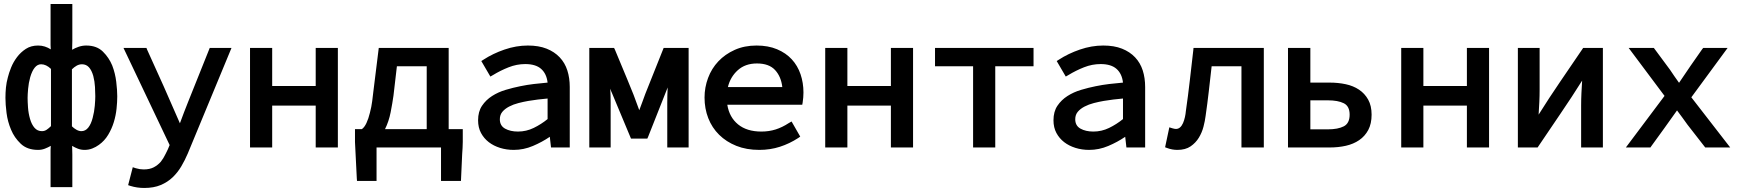

<svg xmlns="http://www.w3.org/2000/svg" viewBox="-20 -732 8648 953"><path d="M337 -105Q347 -95 359.5 -88Q372 -81 384 -81Q404 -81 418 -98.5Q432 -116 440 -147Q448 -177 450.5 -207Q453 -237 453 -254Q453 -272 451.5 -300Q450 -328 443 -355Q435 -383 421.5 -398Q408 -413 387 -413Q373 -413 360.5 -406Q348 -399 337 -388ZM233 -390Q209 -413 184 -413Q166 -413 152.5 -396.5Q139 -380 130 -349Q122 -320 119.5 -291Q117 -262 117 -246Q117 -228 119 -199Q121 -170 129 -142Q137 -114 151.5 -97.5Q166 -81 188 -81Q201 -81 211.5 -88Q222 -95 233 -106ZM232 -8Q218 0 202.5 6Q187 12 169 12Q115 12 83 -18.5Q51 -49 35 -88Q18 -128 12.5 -171Q7 -214 7 -246Q7 -272 9.5 -297.5Q12 -323 19 -348Q24 -369 35 -396.5Q46 -424 64.5 -448.5Q83 -473 108.5 -489.5Q134 -506 169 -506Q187 -506 202.5 -501Q218 -496 232 -487Q231 -498 231 -508.5Q231 -519 231 -529V-712H339V-529Q339 -518 338.5 -507Q338 -496 338 -485Q353 -494 371 -500Q389 -506 408 -506Q460 -506 490.5 -476Q521 -446 537 -407Q552 -368 557 -326Q562 -284 562 -254Q562 -226 558.5 -192.5Q555 -159 545 -126Q535 -93 517 -63Q499 -33 471 -13Q456 -2 438 5Q420 12 400 12Q382 12 366.5 6Q351 0 338 -8Q338 3 338.5 13.5Q339 24 339 35V197H231V35Q231 24 231 13.5Q231 3 232 -8Z M873 -120Q883 -147 893 -173.5Q903 -200 914 -227L1021 -494H1129L912 30Q898 63 880 93.5Q862 124 837 148Q812 172 777.5 186.5Q743 201 696 201Q679 201 661.5 198.5Q644 196 628 191L616 187L639 98L654 103Q674 109 693 109Q723 109 743 98.5Q763 88 778 71Q791 55 803 30Q808 20 813 9.5Q818 -1 822 -12L593 -494H707L710 -486Q752 -394 792.5 -303.5Q833 -213 873 -120Z M1221 0V-494H1331V-305H1547V-494H1657V0H1547V-208H1331V0Z M2098 -91V-403H1950L1933 -257Q1928 -221 1919 -175Q1910 -129 1891 -91ZM1752 166 1751 153Q1749 108 1746.5 63Q1744 18 1742 -27Q1742 -40 1742 -52.5Q1742 -65 1742 -78V-91H1776Q1789 -100 1799 -121.5Q1809 -143 1816 -172Q1824 -202 1827.5 -230.5Q1831 -259 1833 -276L1860 -494H2207V-91H2277V-28Q2277 -10 2276 2.5Q2275 15 2274 33L2268 166H2169V0H1849V166Z M2698 -243Q2674 -241 2650 -238Q2626 -235 2602 -231Q2579 -227 2553.5 -220.5Q2528 -214 2507 -203Q2486 -192 2473.5 -177Q2461 -162 2461 -140Q2461 -108 2487 -93.5Q2513 -79 2551 -79Q2592 -79 2629 -97Q2666 -115 2698 -141ZM2709 -53Q2671 -27 2625 -7.5Q2579 12 2530 12Q2494 12 2462 2Q2430 -8 2406 -26.5Q2382 -45 2367.5 -72Q2353 -99 2353 -135Q2353 -178 2372.5 -207Q2392 -236 2422.5 -255.5Q2453 -275 2490 -286Q2527 -297 2562 -304Q2596 -311 2629.5 -315Q2663 -319 2698 -322Q2693 -366 2666 -390Q2639 -414 2587 -414Q2545 -414 2504.5 -398Q2464 -382 2428 -360L2414 -352L2369 -429L2380 -436Q2426 -466 2484 -486Q2542 -506 2600 -506Q2654 -506 2693 -490.5Q2732 -475 2758 -447.5Q2784 -420 2796 -382.5Q2808 -345 2808 -300V0H2715Z M3009 -292Q3010 -274 3010.5 -257Q3011 -240 3011 -223V0H2905V-494H3028L3032 -486Q3062 -412 3094 -337Q3126 -262 3153 -185Q3157 -195 3160.5 -205Q3164 -215 3168 -225Q3172 -235 3175.5 -245.5Q3179 -256 3183 -266L3274 -494H3398V0H3292V-223Q3292 -242 3292.5 -260.5Q3293 -279 3294 -298Q3270 -236 3245.5 -175.5Q3221 -115 3197 -53L3193 -44H3112L3018 -269Q3013 -279 3009 -292Z M3863 -300Q3857 -352 3827 -384.5Q3797 -417 3737 -417Q3679 -417 3642 -383.5Q3605 -350 3593 -300ZM3952 -54 3942 -47Q3899 -19 3851 -3.5Q3803 12 3749 12Q3685 12 3635 -8Q3585 -28 3549.5 -63Q3514 -98 3495.5 -145.5Q3477 -193 3477 -248Q3477 -298 3494.5 -345Q3512 -392 3545.5 -427.5Q3579 -463 3627 -484.5Q3675 -506 3735 -506Q3793 -506 3837 -487.5Q3881 -469 3910 -437.5Q3939 -406 3953.5 -363.5Q3968 -321 3968 -273Q3968 -249 3964 -223L3962 -212H3590Q3600 -150 3643.5 -114.5Q3687 -79 3759 -79Q3797 -79 3830 -89.5Q3863 -100 3895 -121L3909 -129Z M4076 0V-494H4186V-305H4402V-494H4512V0H4402V-208H4186V0Z M4810 0V-403H4621V-494H5110V-403H4920V0Z M5554 -243Q5530 -241 5506 -238Q5482 -235 5458 -231Q5435 -227 5409.5 -220.5Q5384 -214 5363 -203Q5342 -192 5329.5 -177Q5317 -162 5317 -140Q5317 -108 5343 -93.5Q5369 -79 5407 -79Q5448 -79 5485 -97Q5522 -115 5554 -141ZM5565 -53Q5527 -27 5481 -7.5Q5435 12 5386 12Q5350 12 5318 2Q5286 -8 5262 -26.5Q5238 -45 5223.5 -72Q5209 -99 5209 -135Q5209 -178 5228.5 -207Q5248 -236 5278.5 -255.5Q5309 -275 5346 -286Q5383 -297 5418 -304Q5452 -311 5485.5 -315Q5519 -319 5554 -322Q5549 -366 5522 -390Q5495 -414 5443 -414Q5401 -414 5360.5 -398Q5320 -382 5284 -360L5270 -352L5225 -429L5236 -436Q5282 -466 5340 -486Q5398 -506 5456 -506Q5510 -506 5549 -490.5Q5588 -475 5614 -447.5Q5640 -420 5652 -382.5Q5664 -345 5664 -300V0H5571Z M5784 -100 5800 -95Q5810 -92 5817 -92Q5839 -92 5852 -121Q5858 -135 5861.5 -151Q5865 -167 5866 -180Q5877 -256 5885.5 -331Q5894 -406 5903 -483L5904 -494H6253V0H6142V-403H5994Q5987 -341 5980 -279.5Q5973 -218 5964 -156Q5961 -132 5953.5 -103Q5946 -74 5930.5 -48.5Q5915 -23 5889.5 -5.5Q5864 12 5824 12Q5798 12 5774 3L5763 -1Z M6484 -90H6571Q6621 -90 6650 -105Q6679 -120 6679 -163Q6679 -205 6650 -219.5Q6621 -234 6571 -234H6484ZM6373 0V-494H6484V-322H6580Q6622 -322 6659.5 -314Q6697 -306 6725.5 -287Q6754 -268 6771 -237.5Q6788 -207 6788 -163Q6788 -118 6771.5 -87Q6755 -56 6726.5 -36.5Q6698 -17 6660.5 -8.5Q6623 0 6580 0Z M6935 0V-494H7045V-305H7261V-494H7371V0H7261V-208H7045V0Z M7833 -332Q7781 -249 7726 -168.5Q7671 -88 7616 -6L7612 0H7514V-494H7622V-287Q7622 -256 7620.5 -225Q7619 -194 7617 -163Q7669 -246 7724 -326.5Q7779 -407 7834 -488L7838 -494H7936V0H7828V-208Q7828 -239 7829.5 -270Q7831 -301 7833 -332Z M8304 -184Q8272 -139 8240.5 -95Q8209 -51 8176 -6L8172 0H8050L8242 -256L8064 -494H8189L8269 -386Q8280 -370 8291 -353.5Q8302 -337 8314 -321Q8343 -364 8371 -405Q8399 -446 8429 -488L8434 -494H8555L8375 -249L8568 0H8444L8356 -113Q8343 -131 8330 -149Q8317 -167 8304 -184Z"/></svg>

Font: Codetta
Style: Bold
Weight: 700
Designer: Ulrich Proeller
Foundry: PROSA GmbH
Version: Version 2.00;September 29, 2018;FontCreator 11.5.0.2427 64-b